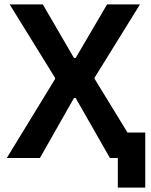

<svg xmlns="http://www.w3.org/2000/svg" viewBox="-20 -720 686 875"><path d="M517 135H642V-116H561L411 -361V-366L618 -700H468L325 -456H317L175 -700H24L231 -365V-360L11 0H162L317 -273H325L481 0H517Z"/></svg>

Font: Fixel Display SemiBold
Style: Regular
Weight: 600
Designer: AlfaBravo + MacPaw
Foundry: Kyrylo Tkachov, Marchela Mozhyna, Serhii Makarenko, Maria Weinstein, Zakhar Kryvoshyya
Version: Version 1.211